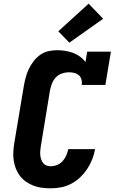

<svg xmlns="http://www.w3.org/2000/svg" viewBox="-20 -1016 640 1044"><path d="M256 8Q232 8 208 5Q184 2 162 -6.5Q140 -15 121.5 -28Q103 -41 89 -59Q75 -77 66.5 -98.5Q58 -120 54.5 -143.5Q51 -167 52.5 -191.5Q54 -216 58 -240L109 -545Q113 -569 119 -592.5Q125 -616 135.5 -638.5Q146 -661 161.5 -681.5Q177 -702 197.5 -717Q218 -732 242 -737.5Q266 -743 290 -743Q312 -743 334.5 -739.5Q357 -736 377 -728.5Q397 -721 414.5 -708.5Q432 -696 445 -679L454 -735H583L553 -554H424Q427 -569 423 -583.5Q419 -598 408.5 -607Q398 -616 383.5 -619.5Q369 -623 354 -623Q336 -623 317 -616.5Q298 -610 284 -595.5Q270 -581 263 -562.5Q256 -544 252 -526L202 -221Q200 -208 199 -196Q198 -184 199 -172Q200 -160 204 -149Q208 -138 215 -129Q222 -120 233 -116Q244 -112 256 -112Q273 -112 290.5 -119Q308 -126 320.5 -140Q333 -154 340.5 -171Q348 -188 351 -205H497Q492 -177 481.5 -150Q471 -123 454.5 -98Q438 -73 416 -52Q394 -31 367.5 -17Q341 -3 312.5 2.5Q284 8 256 8ZM357 -784 297 -846 462 -996 541 -914Z"/></svg>

Font: Iosevka Slab HvExObl
Style: Regular
Weight: 900
Width: 7
Italic angle: -9°
Monospace: yes
Designer: Belleve Invis
Foundry: Belleve Invis
Version: Version 11.1.1; ttfautohint (v1.8.3)